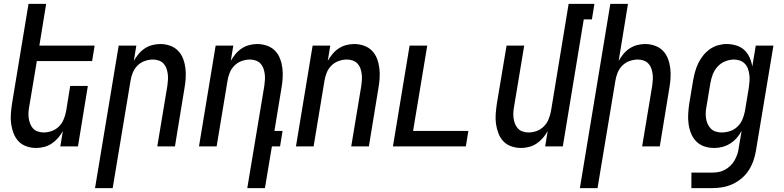

<svg xmlns="http://www.w3.org/2000/svg" viewBox="-20 -755 4040 990"><path d="M167 8Q141 8 116.5 -0.5Q92 -9 75.5 -26.5Q59 -44 50 -67.5Q41 -91 37.5 -116Q34 -141 36 -167.5Q38 -194 42 -221L127 -735H218L183 -520H468L455 -440H170L131 -207Q128 -192 127 -176.5Q126 -161 128 -146Q130 -131 135.5 -117Q141 -103 150.5 -92.5Q160 -82 175 -77Q190 -72 205 -72Q226 -72 247 -79.5Q268 -87 284 -103Q300 -119 308.5 -140Q317 -161 321 -182L342 -312H433L382 0H291L304 -79Q294 -61 279.5 -44Q265 -27 247 -15Q229 -3 208 2.5Q187 8 167 8Z M470 215 592 -520H683L670 -441Q680 -459 694 -476Q708 -493 726 -505Q744 -517 765 -522.5Q786 -528 806 -528Q832 -528 856.5 -519.5Q881 -511 898 -493.5Q915 -476 924 -452.5Q933 -429 936 -404Q939 -379 937.5 -352.5Q936 -326 931 -299L882 0H791L843 -313Q845 -328 846 -343.5Q847 -359 845 -374Q843 -389 838 -403Q833 -417 823 -427.5Q813 -438 798.5 -443Q784 -448 769 -448Q748 -448 726.5 -440.5Q705 -433 689 -417Q673 -401 664.5 -380Q656 -359 653 -338L561 215Z M1255 215 1343 -313Q1345 -328 1346 -343.5Q1347 -359 1345 -374Q1343 -389 1338 -403Q1333 -417 1323 -427.5Q1313 -438 1298.5 -443Q1284 -448 1269 -448Q1248 -448 1226.5 -440.5Q1205 -433 1189 -417Q1173 -401 1164.5 -380Q1156 -359 1153 -338L1097 0H1006L1092 -520H1183L1170 -441Q1180 -459 1194 -476Q1208 -493 1226 -505Q1244 -517 1265 -522.5Q1286 -528 1306 -528Q1332 -528 1356.5 -519.5Q1381 -511 1398 -493.5Q1415 -476 1424 -452.5Q1433 -429 1436 -404Q1439 -379 1437.5 -352.5Q1436 -326 1431 -299L1395 -80H1437L1424 0H1382L1346 215Z M1506 0 1592 -520H1683L1670 -441Q1680 -459 1694 -476Q1708 -493 1726 -505Q1744 -517 1765 -522.5Q1786 -528 1806 -528Q1832 -528 1856.5 -519.5Q1881 -511 1898 -493.5Q1915 -476 1924 -452.5Q1933 -429 1936 -404Q1939 -379 1937.5 -352.5Q1936 -326 1931 -299L1882 0H1791L1843 -313Q1845 -328 1846 -343.5Q1847 -359 1845 -374Q1843 -389 1838 -403Q1833 -417 1823 -427.5Q1813 -438 1798.5 -443Q1784 -448 1769 -448Q1748 -448 1726.5 -440.5Q1705 -433 1689 -417Q1673 -401 1664.5 -380Q1656 -359 1653 -338L1597 0Z M2006 0 2092 -520H2183L2110 -80H2395L2382 0Z M2667 8Q2641 8 2616.5 -0.5Q2592 -9 2575.5 -26.5Q2559 -44 2550 -67.5Q2541 -91 2537.5 -116Q2534 -141 2536 -167.5Q2538 -194 2542 -221L2592 -520H2683L2631 -207Q2628 -192 2627 -176.5Q2626 -161 2628 -146Q2630 -131 2635.5 -117Q2641 -103 2650.5 -92.5Q2660 -82 2675 -77Q2690 -72 2705 -72Q2726 -72 2747 -79.5Q2768 -87 2784 -103Q2800 -119 2808.5 -140Q2817 -161 2821 -182L2912 -735H3045L3032 -655H2990L2882 0H2791L2804 -79Q2794 -61 2779.5 -44Q2765 -27 2747 -15Q2729 -3 2708 2.5Q2687 8 2667 8Z M2970 215 3127 -735H3218L3170 -441Q3180 -459 3194 -476Q3208 -493 3226 -505Q3244 -517 3265 -522.5Q3286 -528 3306 -528Q3332 -528 3356.5 -519.5Q3381 -511 3398 -493.5Q3415 -476 3424 -452.5Q3433 -429 3436 -404Q3439 -379 3437.5 -352.5Q3436 -326 3431 -299L3382 0H3291L3343 -313Q3345 -328 3346 -343.5Q3347 -359 3345 -374Q3343 -389 3338 -403Q3333 -417 3323 -427.5Q3313 -438 3298.5 -443Q3284 -448 3269 -448Q3248 -448 3226.5 -440.5Q3205 -433 3189 -417Q3173 -401 3164.5 -380Q3156 -359 3153 -338L3061 215Z M3545 215V135H3652Q3669 135 3685.5 132Q3702 129 3717.5 120.5Q3733 112 3746 99.5Q3759 87 3767.5 72Q3776 57 3781.5 41Q3787 25 3789 8L3804 -81Q3794 -61 3779 -44Q3764 -27 3745 -15Q3726 -3 3705 2.5Q3684 8 3663 8Q3636 8 3612 0Q3588 -8 3570.5 -25.5Q3553 -43 3543.5 -66.5Q3534 -90 3530.5 -115.5Q3527 -141 3528.5 -167.5Q3530 -194 3534 -221L3554 -341Q3558 -363 3564 -385Q3570 -407 3580 -428Q3590 -449 3605 -468Q3620 -487 3639.5 -501Q3659 -515 3682 -521.5Q3705 -528 3727 -528Q3752 -528 3776.5 -520.5Q3801 -513 3818 -497Q3835 -481 3845 -459Q3855 -437 3859 -412L3877 -520H3968L3878 21Q3874 47 3865 73Q3856 99 3841 122.5Q3826 146 3804 164.5Q3782 183 3757 194.5Q3732 206 3705 210.5Q3678 215 3652 215ZM3701 -72Q3723 -72 3744.5 -79Q3766 -86 3782.5 -102Q3799 -118 3808 -139Q3817 -160 3821 -182L3841 -302Q3843 -318 3844.5 -335Q3846 -352 3844 -368Q3842 -384 3837 -399Q3832 -414 3821.5 -425.5Q3811 -437 3796 -442.5Q3781 -448 3765 -448Q3742 -448 3719.5 -439Q3697 -430 3680.5 -412Q3664 -394 3655.5 -372Q3647 -350 3643 -327L3623 -207Q3620 -192 3619 -176Q3618 -160 3620.5 -144.5Q3623 -129 3629 -115.5Q3635 -102 3645.5 -91.5Q3656 -81 3671 -76.5Q3686 -72 3701 -72Z"/></svg>

Font: Iosevka Medium
Style: Italic
Weight: 500
Italic angle: -9°
Monospace: yes
Designer: Belleve Invis
Foundry: Belleve Invis
Version: Version 32.5.0; ttfautohint (v1.8.4)